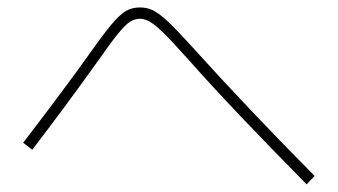

<svg xmlns="http://www.w3.org/2000/svg" viewBox="-20 -598 904 514"><path d="M475.6 -448.2Q437 -491.2 416 -511.5Q395 -531.7 381.6 -539.6Q368.2 -547.4 354.5 -547.9Q339.4 -547.4 326.7 -538.8Q314 -530.3 294.7 -506.3Q275.4 -482.4 239.3 -430.7Q147.9 -303.2 66.4 -197.3L42 -215.8Q154.3 -362.3 216.8 -450.2Q256.8 -506.8 278.6 -532.7Q300.3 -558.6 316.9 -568.4Q333.5 -578.1 354.5 -578.1Q374 -578.1 390.6 -569.8Q407.2 -561.5 430.9 -539.1Q454.6 -516.6 497.1 -469.7Q644.5 -306.2 822.3 -127L800.8 -104.5Q701.7 -205.1 625.5 -285.2Q549.3 -365.2 475.6 -448.2Z"/></svg>

Font: Pretendard GOV Thin
Style: Regular
Weight: 100
Designer: Base glyphs from Inter by Rasmus Andersson; Hangeul glyphs from Noto Sans CJK(Source Han Sans) by Jang Soo-young and Kan
Foundry: Kil Hyung-jin
Version: Version 1.309